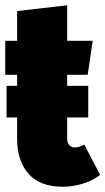

<svg xmlns="http://www.w3.org/2000/svg" viewBox="-25 -689 400 729"><path d="M355 -25Q327 -3 289 8.5Q251 20 214 20Q126 20 83 -29.5Q40 -79 40 -162V-243H0V-363H40V-405H-5V-534H40V-647L230 -669V-534H327L308 -405H230V-363H310V-243H230V-164Q230 -147 238 -138Q246 -129 259 -129Q275 -129 295 -140Z"/></svg>

Font: Fira Sans Extra Condensed Black
Style: Regular
Weight: 900
Width: 1
Designer: Carrois Corporate & Edenspiekermann AG
Foundry: Carrois Corporate GbR & Edenspiekermann AG
Version: Version 4.203